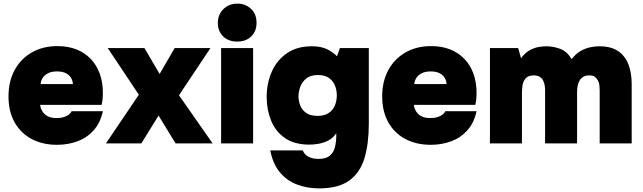

<svg xmlns="http://www.w3.org/2000/svg" viewBox="-20 -793 3557 1062"><path d="M296 8Q215 8 154.5 -24.5Q94 -57 60.5 -117Q27 -177 27 -260Q27 -343 61 -405.5Q95 -468 156 -503Q217 -538 298 -538Q356 -538 402 -520Q448 -502 481 -468Q514 -434 531.5 -386Q549 -338 549 -278Q549 -261 547.5 -245.5Q546 -230 542 -213H202Q204 -194 214.5 -177Q225 -160 244 -150Q263 -140 292 -140Q316 -140 333.5 -145.5Q351 -151 362 -160Q373 -169 376 -178H549Q535 -113 497.5 -71.5Q460 -30 407.5 -11Q355 8 296 8ZM205 -328H383Q383 -343 374.5 -359.5Q366 -376 346.5 -387Q327 -398 295 -398Q264 -398 244 -387Q224 -376 214.5 -359.5Q205 -343 205 -328Z M566 0 748 -269 576 -527H779L863 -384L946 -527H1144L970 -266L1156 0H951L857 -154L762 0Z M1203 0V-527H1380V0ZM1292 -563Q1244 -563 1214.5 -591.5Q1185 -620 1185 -666Q1185 -713 1216 -743Q1247 -773 1293 -773Q1337 -773 1368 -744.5Q1399 -716 1399 -667Q1399 -620 1369.5 -591.5Q1340 -563 1292 -563Z M1745 249Q1679 249 1622.5 227.5Q1566 206 1527.5 159.5Q1489 113 1475 39H1655Q1660 53 1671.5 63.5Q1683 74 1701 80Q1719 86 1742 86Q1784 86 1805 67.5Q1826 49 1833 19.5Q1840 -10 1840 -42V-56Q1821 -28 1794.5 -15Q1768 -2 1741 2.5Q1714 7 1692 7Q1607 7 1554.5 -30.5Q1502 -68 1478.5 -128.5Q1455 -189 1455 -256Q1455 -333 1483.5 -397Q1512 -461 1567.5 -499Q1623 -537 1704 -537Q1754 -537 1786.5 -522Q1819 -507 1844 -482L1860 -527H2020V-109Q2020 2 1996 82Q1972 162 1912 205.5Q1852 249 1745 249ZM1736 -152Q1774 -152 1797.5 -167.5Q1821 -183 1832 -209Q1843 -235 1843 -265Q1843 -296 1832 -321.5Q1821 -347 1798.5 -362.5Q1776 -378 1739 -378Q1697 -378 1673.5 -358.5Q1650 -339 1640.5 -312Q1631 -285 1631 -260Q1631 -234 1641 -209Q1651 -184 1674 -168Q1697 -152 1736 -152Z M2363 8Q2282 8 2221.5 -24.5Q2161 -57 2127.5 -117Q2094 -177 2094 -260Q2094 -343 2128 -405.5Q2162 -468 2223 -503Q2284 -538 2365 -538Q2423 -538 2469 -520Q2515 -502 2548 -468Q2581 -434 2598.5 -386Q2616 -338 2616 -278Q2616 -261 2614.5 -245.5Q2613 -230 2609 -213H2269Q2271 -194 2281.5 -177Q2292 -160 2311 -150Q2330 -140 2359 -140Q2383 -140 2400.5 -145.5Q2418 -151 2429 -160Q2440 -169 2443 -178H2616Q2602 -113 2564.5 -71.5Q2527 -30 2474.5 -11Q2422 8 2363 8ZM2272 -328H2450Q2450 -343 2441.5 -359.5Q2433 -376 2413.5 -387Q2394 -398 2362 -398Q2331 -398 2311 -387Q2291 -376 2281.5 -359.5Q2272 -343 2272 -328Z M2690 0V-527H2846L2862 -471Q2885 -502 2911.5 -516Q2938 -530 2962 -533.5Q2986 -537 3000 -537Q3042 -537 3079.5 -522.5Q3117 -508 3142 -466Q3165 -496 3191.5 -511Q3218 -526 3244.5 -531.5Q3271 -537 3295 -537Q3359 -537 3398 -511Q3437 -485 3455.5 -438Q3474 -391 3474 -327V0H3297V-294Q3297 -306 3295.5 -320Q3294 -334 3288 -346.5Q3282 -359 3271 -367.5Q3260 -376 3240 -376Q3219 -376 3206 -368Q3193 -360 3185.5 -347Q3178 -334 3175 -317.5Q3172 -301 3172 -284V0H2995V-295Q2995 -306 2993 -319.5Q2991 -333 2985 -346Q2979 -359 2966.5 -367.5Q2954 -376 2932 -376Q2901 -376 2887 -359Q2873 -342 2870 -319Q2867 -296 2867 -279V0Z"/></svg>

Font: Onest Black
Style: Regular
Weight: 900
Designer: Dmitri Voloshin, Andrey Kudryavtsev
Foundry: Dmitri Voloshin, Andrey Kudryavtsev
Version: Version 1.000;gftools[0.9.33]